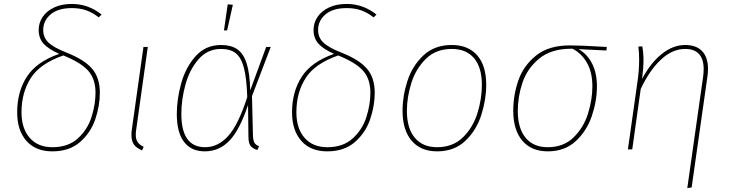

<svg xmlns="http://www.w3.org/2000/svg" viewBox="-20 -757 3703 973"><path d="M495 -683 480 -669Q450 -693 417.5 -704.5Q385 -716 344 -716Q274 -716 236.5 -684Q199 -652 199 -605Q199 -567 225.5 -541.5Q252 -516 318 -490Q407 -455 446.5 -409Q486 -363 486 -287Q486 -221 463 -153Q440 -85 386 -37.5Q332 10 245 10Q161 10 114 -43Q67 -96 67 -188Q67 -292 116 -368Q165 -444 280 -484Q224 -509 200 -536.5Q176 -564 176 -605Q176 -641 196 -671Q216 -701 254 -719Q292 -737 344 -737Q428 -737 495 -683ZM89 -188Q89 -106 130.5 -58.5Q172 -11 246 -11Q326 -11 375 -56Q424 -101 444 -164.5Q464 -228 464 -287Q464 -357 427 -398.5Q390 -440 301 -476Q183 -435 136 -361.5Q89 -288 89 -188Z M671 -106Q668 -88 668 -75Q668 -51 677.5 -37Q687 -23 708 -13L700 5Q671 -7 658.5 -25Q646 -43 646 -74Q646 -89 649 -107L707 -519H729Z M1248 -299 1329 -519H1352L1257 -270L1262 -68Q1263 -43 1270.5 -32Q1278 -21 1293 -16L1284 3Q1262 -3 1250.5 -17Q1239 -31 1239 -64L1237 -225Q1195 -99 1143 -44.5Q1091 10 1018 10Q949 10 912.5 -38Q876 -86 876 -180Q876 -256 899 -337Q922 -418 972.5 -473.5Q1023 -529 1100 -529Q1150 -529 1181.5 -508Q1213 -487 1229.5 -437Q1246 -387 1248 -299ZM899 -180Q899 -11 1019 -11Q1085 -11 1136.5 -68Q1188 -125 1233 -265Q1230 -361 1216 -413.5Q1202 -466 1174.5 -487.5Q1147 -509 1100 -509Q1032 -509 986.5 -457Q941 -405 920 -329Q899 -253 899 -180ZM1160 -733 1131 -603H1115L1134 -735Z M1888 -683 1873 -669Q1843 -693 1810.5 -704.5Q1778 -716 1737 -716Q1667 -716 1629.5 -684Q1592 -652 1592 -605Q1592 -567 1618.5 -541.5Q1645 -516 1711 -490Q1800 -455 1839.5 -409Q1879 -363 1879 -287Q1879 -221 1856 -153Q1833 -85 1779 -37.5Q1725 10 1638 10Q1554 10 1507 -43Q1460 -96 1460 -188Q1460 -292 1509 -368Q1558 -444 1673 -484Q1617 -509 1593 -536.5Q1569 -564 1569 -605Q1569 -641 1589 -671Q1609 -701 1647 -719Q1685 -737 1737 -737Q1821 -737 1888 -683ZM1482 -188Q1482 -106 1523.5 -58.5Q1565 -11 1639 -11Q1719 -11 1768 -56Q1817 -101 1837 -164.5Q1857 -228 1857 -287Q1857 -357 1820 -398.5Q1783 -440 1694 -476Q1576 -435 1529 -361.5Q1482 -288 1482 -188Z M2020 -196Q2020 -271 2045 -347.5Q2070 -424 2126 -476.5Q2182 -529 2269 -529Q2352 -529 2398 -477Q2444 -425 2444 -327Q2444 -253 2419.5 -175.5Q2395 -98 2339 -44Q2283 10 2195 10Q2112 10 2066 -44Q2020 -98 2020 -196ZM2422 -327Q2422 -415 2382.5 -462Q2343 -509 2269 -509Q2189 -509 2138 -458.5Q2087 -408 2064.5 -336Q2042 -264 2042 -195Q2042 -107 2082 -59Q2122 -11 2195 -11Q2275 -11 2326 -61Q2377 -111 2399.5 -183.5Q2422 -256 2422 -327Z M2581 -196Q2581 -274 2606.5 -348.5Q2632 -423 2696 -475Q2760 -527 2868 -527Q2924 -527 3055 -519L3053 -501L2912 -508Q2956 -483 2980.5 -435Q3005 -387 3005 -319Q3005 -246 2979.5 -170Q2954 -94 2898 -42Q2842 10 2756 10Q2673 10 2627 -44Q2581 -98 2581 -196ZM2982 -319Q2982 -389 2955.5 -437Q2929 -485 2882 -510H2874Q2773 -510 2712.5 -460Q2652 -410 2628 -339Q2604 -268 2604 -195Q2604 -107 2643.5 -59Q2683 -11 2756 -11Q2836 -11 2887 -61Q2938 -111 2960 -182Q2982 -253 2982 -319Z M3543 -367Q3546 -388 3546 -406Q3546 -509 3452 -509Q3387 -509 3329 -454.5Q3271 -400 3227 -306L3184 0H3162L3211 -346Q3219 -401 3219 -454Q3219 -494 3215 -521L3235 -522Q3241 -489 3241 -453Q3241 -413 3234 -357Q3276 -437 3333 -483Q3390 -529 3452 -529Q3509 -529 3538.5 -497.5Q3568 -466 3568 -408Q3568 -390 3565 -369L3485 193L3463 196Z"/></svg>

Font: FiraGO Thin
Style: Italic
Weight: 100
Italic angle: -8°
Designer: bBox Type GmbH
Foundry: bBox Type GmbH
Version: Version 1.001